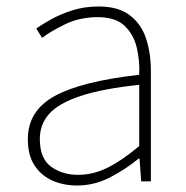

<svg xmlns="http://www.w3.org/2000/svg" viewBox="-20 -560 576 593"><path d="M218 13Q177 13 142.5 -2Q108 -17 87 -48.5Q66 -80 66 -130Q66 -218 149 -263.5Q232 -309 410 -329Q412 -372 402.5 -412.5Q393 -453 365 -480Q337 -507 282 -507Q226 -507 181 -485Q136 -463 110 -443L92 -472Q109 -484 137.5 -500Q166 -516 203.5 -528Q241 -540 284 -540Q346 -540 381.5 -512.5Q417 -485 431.5 -440Q446 -395 446 -341V0H416L411 -70H408Q368 -37 319.5 -12Q271 13 218 13ZM221 -20Q268 -20 313 -42.5Q358 -65 410 -109V-298Q296 -286 228.5 -263.5Q161 -241 132 -208.5Q103 -176 103 -131Q103 -70 138 -45Q173 -20 221 -20Z"/></svg>

Font: Noto Sans SC Thin
Style: Regular
Weight: 100
Designer: Ryoko NISHIZUKA 西塚涼子 (kana, bopomofo & ideographs); Paul D. Hunt (Latin, Greek & Cyrillic); Sandoll Communications 산돌커뮤니
Foundry: Adobe
Version: Version 2.004-H2;hotconv 1.0.118;makeotfexe 2.5.65603